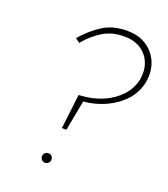

<svg xmlns="http://www.w3.org/2000/svg" viewBox="-133 -804 795 911"><g transform="rotate(20 264.5 -349.0)"><path d="M489 -514Q479 -465 443.5 -427.5Q408 -390 357 -369Q306 -348 247 -345H240L219 -170H242L271 -323Q330 -328 383 -352.5Q436 -377 473 -418Q510 -459 520 -514Q529 -567 511 -611.5Q493 -656 452.5 -683Q412 -710 353 -710Q280 -710 228.5 -676Q177 -642 136 -594L158 -578Q194 -622 240.5 -651Q287 -680 348 -680Q400 -680 434 -657.5Q468 -635 482.5 -597.5Q497 -560 489 -514ZM176 -12Q176 -2 183 5Q190 12 200 12Q210 12 217 5Q224 -2 224 -12Q224 -22 217.5 -29Q211 -36 200 -36Q190 -36 183 -29Q176 -22 176 -12Z"/></g></svg>

Font: Jost* 200 Thin Italic
Style: Italic
Weight: 200
Italic angle: -10°
Version: Version 3.200; ttfautohint (v0.97) -l 8 -r 50 -G 200 -x 14 -